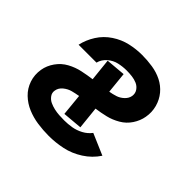

<svg xmlns="http://www.w3.org/2000/svg" viewBox="-137 -690 850 850"><g transform="rotate(45 288.0 -265.0)"><path d="M265 8Q307 8 349.5 -1Q392 -10 431 -35Q470 -60 495 -98L395 -141Q380 -121 357.5 -109Q335 -97 311.5 -93Q288 -89 265 -89Q249 -89 233 -90Q217 -91 201.5 -94.5Q186 -98 172 -104.5Q158 -111 148.5 -124Q139 -137 142 -153Q145 -172 161.5 -185.5Q178 -199 197 -204Q216 -209 235 -212L245 -110L337 -118L326 -224Q326 -224 326 -224Q326 -224 326 -224Q356 -228 385 -235Q414 -242 441.5 -258Q469 -274 486.5 -300.5Q504 -327 509 -356Q515 -389 506.5 -420.5Q498 -452 478 -476Q458 -500 430 -514Q402 -528 369.5 -533Q337 -538 304 -538Q267 -538 229.5 -529.5Q192 -521 158 -498.5Q124 -476 102.5 -442Q81 -408 73 -371H185Q191 -395 211 -412.5Q231 -430 255.5 -435.5Q280 -441 304 -441Q321 -441 338 -439Q355 -437 370 -430.5Q385 -424 394.5 -410Q404 -396 401 -378Q398 -361 383.5 -347.5Q369 -334 351.5 -328.5Q334 -323 316 -320L306 -420L214 -412L225 -307Q195 -303 164.5 -296.5Q134 -290 105.5 -274.5Q77 -259 58 -232Q39 -205 34 -175Q28 -139 39 -106.5Q50 -74 74 -51Q98 -28 129 -15Q160 -2 194.5 3Q229 8 265 8Z"/></g></svg>

Font: Iosevka Sparkle Semibold
Style: Italic
Weight: 600
Italic angle: -9°
Designer: Belleve Invis
Foundry: Belleve Invis
Version: Version 4.5.0; ttfautohint (v1.8.3)